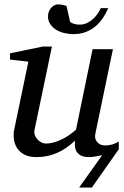

<svg xmlns="http://www.w3.org/2000/svg" viewBox="-20 -707 567 879"><path d="M523.9 -23.9Q489.3 24.9 462.4 63.5L400.9 151.4Q400.9 151.9 391.8 151.6Q382.8 151.4 371.6 151.4H342.3L447.8 3.4Q436 6.3 423.8 8.3Q404.3 12.2 388.2 12.2Q359.9 12.2 346.2 2.7Q332.5 -6.8 327.4 -19.3Q322.3 -31.7 322.8 -44.4Q323.2 -57.1 323.2 -63Q283.7 -25.4 240.5 -6.6Q197.3 12.2 147 12.2Q112.3 12.2 90.3 0Q68.4 -12.2 57.1 -30.8Q45.9 -49.3 43.5 -71.3Q41 -93.3 44.9 -112.8L109.9 -424.8L25.9 -434.1V-462.9L176.8 -494.1H217.8L138.2 -112.8Q135.3 -100.1 139.4 -88.6Q143.6 -77.1 151.6 -68.6Q159.7 -60.1 169.9 -54.9Q180.2 -49.8 189.9 -49.8Q208 -49.8 226.3 -54.9Q244.6 -60.1 262.7 -68.8Q280.8 -77.6 297.4 -89.1Q314 -100.6 328.1 -113.8L403.8 -481.9H497.1L417 -97.2Q413.6 -81.5 417 -71Q420.4 -60.5 427.5 -53.7Q434.6 -46.9 443.6 -43.9Q452.6 -41 460.9 -41Q470.7 -41 486.8 -43.9Q502.9 -46.9 523.9 -59.1ZM475.6 -669.9Q464.8 -645 450.2 -623.3Q435.5 -601.6 416 -585.4Q396.5 -569.3 371.6 -560.1Q346.7 -550.8 315.4 -550.8Q294.9 -550.8 274.2 -555.7Q253.4 -560.5 237.1 -570.8Q220.7 -581.1 210.2 -596.4Q199.7 -611.8 199.7 -632.8Q199.7 -642.1 203.1 -651.9Q206.5 -661.6 212.6 -669.4Q218.8 -677.2 227.5 -682.1Q236.3 -687 246.6 -687Q250 -687 255.4 -686.3Q260.7 -685.5 266.6 -684.6Q272.5 -683.6 277.3 -682.1Q282.2 -680.7 284.7 -679.2L300.8 -606.9Q307.6 -601.1 319.6 -597.7Q331.5 -594.2 343.8 -594.2Q363.8 -594.2 379.9 -602.3Q396 -610.4 408.2 -622.1Q420.4 -633.8 428.7 -646.7Q437 -659.7 441.4 -669.9Z"/></svg>

Font: Charis SIL CyrE
Style: Italic
Weight: 400
Italic angle: -11°
Foundry: SIL International
Version: Version 5.000